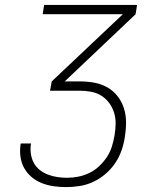

<svg xmlns="http://www.w3.org/2000/svg" viewBox="-20 -755 640 783"><path d="M250 8Q224 8 199 4.5Q174 1 151 -8Q128 -17 109.5 -32.5Q91 -48 79 -69Q67 -90 63.5 -115.5Q60 -141 64 -167L65 -170H107L106 -167Q103 -147 106 -127Q109 -107 118 -90.5Q127 -74 142 -62Q157 -50 175.5 -43Q194 -36 213.5 -33Q233 -30 254 -30Q276 -30 299 -34.5Q322 -39 344 -49.5Q366 -60 384 -77Q402 -94 415.5 -114Q429 -134 436 -156.5Q443 -179 447 -202Q451 -226 451.5 -249.5Q452 -273 445.5 -294.5Q439 -316 426 -334Q413 -352 394.5 -364Q376 -376 353 -380.5Q330 -385 306 -385H184L191 -423L481 -697H154L160 -735H539L533 -697L244 -423H307Q337 -423 366 -417.5Q395 -412 419 -398Q443 -384 460 -362Q477 -340 485.5 -313Q494 -286 494 -256Q494 -226 489 -196Q485 -168 475.5 -141Q466 -114 449.5 -89.5Q433 -65 410 -45.5Q387 -26 360.5 -13.5Q334 -1 305.5 3.5Q277 8 250 8Z"/></svg>

Font: Iosevka Extralight Extended
Style: Italic
Weight: 200
Width: 7
Italic angle: -9°
Monospace: yes
Designer: Belleve Invis
Foundry: Belleve Invis
Version: Version 32.5.0; ttfautohint (v1.8.4)